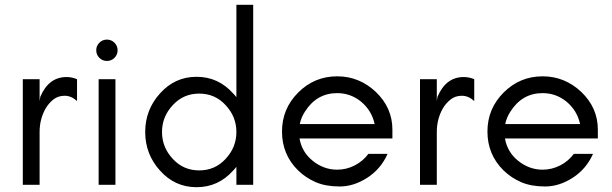

<svg xmlns="http://www.w3.org/2000/svg" viewBox="-20 -770 2551 800"><path d="M301 -349Q277 -371 249.5 -371Q222 -371 202.5 -355.5Q183 -340 170 -318Q145 -274 145 -220V0H75V-440H145V-349L148 -367Q183 -449 257 -449Q280 -449 301 -440Z M425.5 -605Q444 -605 457 -592Q470 -579 470 -560.5Q470 -542 457 -529Q444 -516 425.5 -516Q407 -516 394 -529Q381 -542 381 -560.5Q381 -579 394 -592Q407 -605 425.5 -605ZM461 0H391V-440H461Z M920 -332Q876 -380 810 -380Q744 -380 700 -332Q655 -284 655 -220Q655 -156 700 -108Q744 -60 810 -60Q876 -60 920 -108Q965 -156 965 -220Q965 -284 920 -332ZM1035 0H965V-75Q959 -67 952 -60Q890 10 799 10Q708 10 646 -60Q585 -128 585 -220Q585 -312 646 -380Q708 -450 799 -450Q890 -450 952 -380Q959 -373 965 -365V-750H1035Z M1615 -230V-193H1228Q1238 -136 1283 -100Q1329 -63 1385 -63Q1423 -63 1457.5 -80.5Q1492 -98 1515 -129H1595Q1567 -66 1510.5 -29.5Q1454 7 1395.5 7Q1337 7 1295.5 -11Q1254 -29 1222 -60Q1155 -126 1155 -222Q1155 -317 1222.5 -384.5Q1290 -452 1385 -452Q1477 -452 1546 -387Q1615 -321 1615 -230ZM1541 -253Q1529 -309 1485 -346Q1441 -382 1385 -382Q1299 -382 1250 -304Q1235 -281 1229 -253Z M1956 -349Q1932 -371 1904.5 -371Q1877 -371 1857.5 -355.5Q1838 -340 1825 -318Q1800 -274 1800 -220V0H1730V-440H1800V-349L1803 -367Q1838 -449 1912 -449Q1935 -449 1956 -440Z M2471 -230V-193H2084Q2094 -136 2139 -100Q2185 -63 2241 -63Q2279 -63 2313.5 -80.5Q2348 -98 2371 -129H2451Q2423 -66 2366.5 -29.5Q2310 7 2251.5 7Q2193 7 2151.5 -11Q2110 -29 2078 -60Q2011 -126 2011 -222Q2011 -317 2078.5 -384.5Q2146 -452 2241 -452Q2333 -452 2402 -387Q2471 -321 2471 -230ZM2397 -253Q2385 -309 2341 -346Q2297 -382 2241 -382Q2155 -382 2106 -304Q2091 -281 2085 -253Z"/></svg>

Font: Puffins on Iceburgs
Style: Regular
Weight: 400
Version: Version 1.0